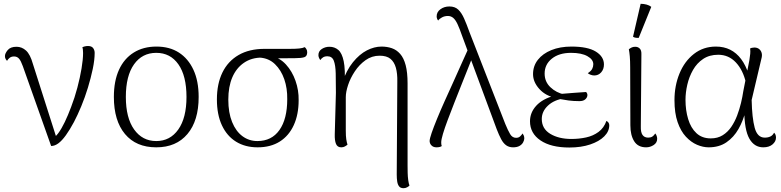

<svg xmlns="http://www.w3.org/2000/svg" viewBox="-20 -762 4111 1010"><path d="M249 6 100 -414Q90 -442 80 -453.5Q70 -465 54 -465Q40 -465 31 -458Q22 -451 17 -442Q13 -446 9.5 -452Q6 -458 6 -467Q6 -481 20.5 -498.5Q35 -516 67 -516Q95 -516 117 -496Q139 -476 153 -426L279 -31L256 -35Q270 -39 287 -62Q304 -85 321 -120.5Q338 -156 354 -199Q373 -248 387 -301Q401 -354 409 -402Q417 -450 417 -483Q417 -493 416 -501.5Q415 -510 413 -513Q418 -516 426 -518Q434 -520 443 -520Q462 -520 470 -509Q478 -498 478 -484Q478 -447 468 -399.5Q458 -352 442.5 -301Q427 -250 407.5 -203Q388 -156 369 -120Q347 -79 326.5 -50.5Q306 -22 287 -8Q268 6 249 6Z M802 13Q696 13 637.5 -57Q579 -127 579 -252Q579 -336 606 -395Q633 -454 683.5 -485.5Q734 -517 803 -517Q872 -517 921 -485.5Q970 -454 997.5 -395Q1025 -336 1025 -252Q1025 -127 966 -57Q907 13 802 13ZM802 -20Q875 -20 918 -81Q961 -142 961 -252Q961 -363 918.5 -423.5Q876 -484 802 -484Q728 -484 685 -423.5Q642 -363 642 -252Q642 -142 685.5 -81Q729 -20 802 -20Z M1335 13Q1270 13 1222 -16.5Q1174 -46 1147.5 -102.5Q1121 -159 1121 -239Q1121 -321 1150 -380.5Q1179 -440 1235 -472.5Q1291 -505 1372 -505H1506Q1536 -505 1554.5 -507Q1573 -509 1583 -514Q1587 -511 1591.5 -504Q1596 -497 1596 -487Q1596 -466 1580.5 -461Q1565 -456 1532 -456L1414 -455L1357 -459Q1303 -459 1263 -431.5Q1223 -404 1202 -355Q1181 -306 1181 -238Q1181 -169 1201 -120Q1221 -71 1255.5 -45.5Q1290 -20 1334 -20Q1409 -20 1450 -78Q1491 -136 1491 -240Q1492 -297 1475.5 -345Q1459 -393 1426.5 -424.5Q1394 -456 1346 -459L1406 -467Q1451 -459 1484 -423Q1517 -387 1534.5 -337Q1552 -287 1551 -235Q1551 -160 1525.5 -104Q1500 -48 1452 -17.5Q1404 13 1335 13Z M2103 228Q2087 228 2079.5 218.5Q2072 209 2069.5 193Q2067 177 2067 156L2070 -332Q2071 -375 2062.5 -405.5Q2054 -436 2034 -452.5Q2014 -469 1977 -469Q1936 -469 1903 -445.5Q1870 -422 1846.5 -386.5Q1823 -351 1811 -314.5Q1799 -278 1799 -251V-75Q1799 -46 1801.5 -29.5Q1804 -13 1808 -1Q1802 4 1794 8.5Q1786 13 1775 13Q1755 13 1747.5 -5Q1740 -23 1741 -56L1747 -274Q1747 -333 1746 -376Q1745 -419 1736 -442.5Q1727 -466 1702 -466Q1688 -466 1679 -460Q1670 -454 1665 -446Q1661 -451 1658 -458Q1655 -465 1655 -472Q1655 -493 1673 -504.5Q1691 -516 1713 -516Q1740 -516 1759.5 -499.5Q1779 -483 1788 -440Q1797 -397 1793 -318L1779 -324Q1802 -392 1836.5 -434.5Q1871 -477 1910 -497Q1949 -517 1987 -517Q2016 -517 2041 -508.5Q2066 -500 2085 -478.5Q2104 -457 2114 -419Q2124 -381 2124 -323V108Q2124 127 2124.5 147.5Q2125 168 2127.5 186Q2130 204 2134 214Q2131 218 2122 223Q2113 228 2103 228Z M2679 13Q2658 13 2643 2.5Q2628 -8 2616.5 -29.5Q2605 -51 2593 -82L2411 -573Q2398 -611 2387 -634.5Q2376 -658 2364 -668Q2352 -678 2336 -678Q2319 -678 2305 -670.5Q2291 -663 2285 -654Q2282 -657 2279.5 -663Q2277 -669 2277 -676Q2277 -699 2297 -713.5Q2317 -728 2344 -728Q2373 -728 2390.5 -711.5Q2408 -695 2421.5 -664.5Q2435 -634 2450 -592L2638 -110Q2652 -76 2663.5 -56.5Q2675 -37 2695 -37Q2708 -37 2716 -44.5Q2724 -52 2729 -60Q2732 -56 2735 -49.5Q2738 -43 2738 -34Q2738 -25 2732 -13.5Q2726 -2 2713 5.5Q2700 13 2679 13ZM2277 13Q2263 13 2254.5 7Q2246 1 2243 -6.5Q2240 -14 2240 -20Q2240 -32 2250.5 -62.5Q2261 -93 2279 -137Q2297 -181 2319.5 -231Q2342 -281 2365 -331.5Q2388 -382 2408 -427.5Q2428 -473 2443 -505L2471 -476Q2460 -448 2443.5 -406.5Q2427 -365 2408 -317.5Q2389 -270 2370 -221.5Q2351 -173 2335 -130.5Q2319 -88 2310 -57.5Q2301 -27 2301 -13Q2301 -9 2301.5 -3.5Q2302 2 2304 6Q2301 9 2293.5 11Q2286 13 2277 13Z M2975 14Q2878 14 2823 -23.5Q2768 -61 2768 -124Q2768 -170 2801 -206Q2834 -242 2897 -259L2906 -247Q2852 -256 2818 -293Q2784 -330 2784 -372Q2784 -415 2809.5 -447.5Q2835 -480 2880.5 -498.5Q2926 -517 2986 -517Q3072 -517 3114.5 -490.5Q3157 -464 3157 -423Q3157 -398 3142.5 -381.5Q3128 -365 3106 -365Q3097 -365 3087.5 -368.5Q3078 -372 3072 -377Q3089 -388 3095 -399.5Q3101 -411 3101 -424Q3101 -449 3070 -466.5Q3039 -484 2984 -484Q2921 -484 2883 -453.5Q2845 -423 2845 -375Q2845 -332 2875.5 -303Q2906 -274 2949 -265L2950 -245Q2895 -237 2862.5 -206.5Q2830 -176 2830 -136Q2830 -85 2874.5 -58Q2919 -31 2986 -31Q3026 -31 3063 -39Q3100 -47 3128.5 -68Q3157 -89 3170 -126Q3178 -122 3181.5 -116Q3185 -110 3185 -103Q3185 -71 3158.5 -44.5Q3132 -18 3084.5 -2Q3037 14 2975 14ZM3028 -230Q2996 -230 2970.5 -233.5Q2945 -237 2925 -241L2930 -268Q2966 -271 2998 -273.5Q3030 -276 3063 -278Q3070 -271 3070 -262Q3070 -250 3059.5 -240Q3049 -230 3028 -230Z M3379 13Q3336 13 3316 -19Q3296 -51 3296 -103L3295 -408Q3295 -442 3293 -465Q3291 -488 3288 -503Q3296 -509 3303.5 -512.5Q3311 -516 3322 -516Q3336 -516 3345.5 -506.5Q3355 -497 3354 -475L3351 -98Q3350 -66 3360 -52Q3370 -38 3390 -38Q3403 -38 3411.5 -43.5Q3420 -49 3427 -60Q3432 -54 3434.5 -46.5Q3437 -39 3437 -32Q3437 -11 3418.5 1Q3400 13 3379 13ZM3340 -563Q3334 -562 3324 -563.5Q3314 -565 3310 -569L3350 -742Q3366 -742 3381 -738Q3396 -734 3406 -726Z M3708 13Q3678 13 3646.5 -0.5Q3615 -14 3588 -43Q3561 -72 3544.5 -119.5Q3528 -167 3528 -235Q3528 -311 3554.5 -375.5Q3581 -440 3630.5 -478.5Q3680 -517 3746 -517Q3788 -517 3821 -500.5Q3854 -484 3878.5 -451.5Q3903 -419 3919 -369L3904 -326Q3889 -393 3851 -433.5Q3813 -474 3758 -474Q3712 -474 3679 -452Q3646 -430 3625.5 -394Q3605 -358 3595.5 -316.5Q3586 -275 3586 -237Q3586 -182 3600 -135.5Q3614 -89 3643.5 -61.5Q3673 -34 3719 -34Q3755 -34 3781.5 -50.5Q3808 -67 3826.5 -94Q3845 -121 3857.5 -154Q3870 -187 3878 -220.5Q3886 -254 3890 -282L3922 -445Q3925 -465 3926.5 -479Q3928 -493 3926 -507Q3929 -509 3935.5 -510.5Q3942 -512 3948 -512Q3964 -512 3974 -503.5Q3984 -495 3987 -482Q3990 -469 3985 -452L3934 -236Q3936 -142 3950 -90Q3964 -38 4003 -38Q4020 -38 4032.5 -44Q4045 -50 4052 -64Q4062 -55 4062 -38Q4062 -18 4044 -2.5Q4026 13 3995 13Q3948 13 3922 -32.5Q3896 -78 3895 -181L3901 -175Q3889 -126 3864.5 -83Q3840 -40 3801.5 -13.5Q3763 13 3708 13Z"/></svg>

Font: Arima Thin Light
Style: Regular
Weight: 300
Version: Version 1.100